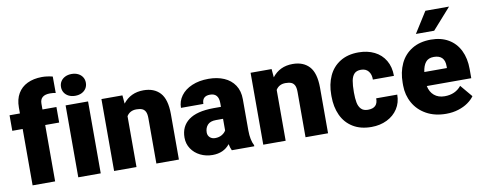

<svg xmlns="http://www.w3.org/2000/svg" viewBox="-64 -1069 3492 1389"><g transform="rotate(-10 1681.5 -375.0)"><path d="M350.6 -414.1H248V0H82.5V-414.1H6.3V-528.3H82.5V-572.8Q82.5 -632.3 107.2 -674.3Q131.8 -716.3 177 -738Q222.2 -759.8 283.2 -760.3H285.2Q320.8 -760.3 362.8 -750L363.3 -628.9Q345.7 -633.3 322.3 -633.3Q248 -633.3 248 -571.3V-528.3H350.6Z M499.5 -744.6Q526.4 -744.6 547.1 -734.4Q567.9 -724.1 579.3 -706.1Q590.8 -688 590.8 -664.6Q590.8 -641.1 579.3 -623Q567.9 -605 547.1 -594.7Q526.4 -584.5 499.5 -584.5Q472.7 -584.5 451.9 -594.7Q431.2 -605 419.7 -623Q408.2 -641.1 408.2 -664.6Q408.2 -688 419.7 -706.1Q431.2 -724.1 451.9 -734.4Q472.7 -744.6 499.5 -744.6ZM583 -528.3V0H418V-528.3Z M845.7 -373.5V0H681.2V-528.3H835.4L840.8 -466.8Q896 -538.1 991.2 -538.1Q1069.3 -538.1 1113 -490.5Q1156.7 -442.9 1157.2 -335V0H991.7V-333Q991.7 -364.3 983.2 -381.1Q974.6 -397.9 958.5 -404.5Q942.4 -411.1 917 -411.1Q868.7 -411.1 845.7 -373.5Z M1545.9 0Q1536.6 -18.6 1530.8 -47.4Q1485.4 9.8 1403.8 9.8Q1355 9.8 1314 -10.5Q1272.9 -30.8 1248.8 -66.9Q1224.6 -103 1224.6 -148.9Q1224.6 -231.4 1284.7 -276.6Q1344.7 -321.8 1466.8 -322.8H1522.9V-350.6Q1522.9 -423.3 1460 -423.3Q1401.4 -423.3 1401.4 -365.7H1236.8Q1236.8 -414.6 1265.6 -453.9Q1294.4 -493.2 1346.9 -515.6Q1399.4 -538.1 1468.8 -538.1Q1532.7 -538.1 1582.3 -516.8Q1631.8 -495.6 1660.2 -453.1Q1688.5 -410.6 1688.5 -349.6V-119.6Q1689 -48.8 1710.9 -8.3V0ZM1522.9 -149.4V-234.9H1471.2Q1428.2 -234.9 1408.7 -212.9Q1389.2 -190.9 1389.2 -157.7Q1389.2 -135.7 1404.3 -121.6Q1419.4 -107.4 1442.9 -107.4Q1471.2 -107.4 1492.2 -119.6Q1513.2 -131.8 1522.9 -149.4Z M1941.4 -373.5V0H1776.9V-528.3H1931.2L1936.5 -466.8Q1991.7 -538.1 2086.9 -538.1Q2165 -538.1 2208.7 -490.5Q2252.4 -442.9 2252.9 -335V0H2087.4V-333Q2087.4 -364.3 2078.9 -381.1Q2070.3 -397.9 2054.2 -404.5Q2038.1 -411.1 2012.7 -411.1Q1964.4 -411.1 1941.4 -373.5Z M2639.6 -188.5H2794.4Q2794.4 -129.9 2765.4 -85Q2736.3 -40 2685.3 -15.1Q2634.3 9.8 2571.3 9.8Q2490.7 9.8 2435.1 -24.7Q2379.4 -59.1 2351.6 -119.6Q2323.7 -180.2 2323.7 -258.3V-269.5Q2323.7 -347.2 2351.6 -408Q2379.4 -468.8 2435.1 -503.4Q2490.7 -538.1 2570.3 -538.1Q2636.2 -538.1 2687 -512.9Q2737.8 -487.8 2766.1 -439.9Q2794.4 -392.1 2794.4 -326.2H2639.6Q2640.6 -363.3 2621.6 -387.2Q2602.5 -411.1 2566.4 -411.1Q2534.2 -411.1 2517.3 -393.6Q2500.5 -376 2494.4 -343.3Q2488.3 -310.5 2488.3 -258.3Q2488.3 -213.9 2494.1 -183.6Q2500 -153.3 2517.3 -135.3Q2534.7 -117.2 2567.4 -117.2Q2641.1 -117.2 2639.6 -188.5Z M3003.4 -597.2 3100.1 -750.5H3273.9L3137.7 -597.2ZM3328.1 -83Q3311 -58.6 3281 -37.4Q3251 -16.1 3209.7 -3.2Q3168.5 9.8 3120.1 9.8Q3036.6 9.8 2975.1 -24.4Q2913.6 -58.6 2880.9 -116.9Q2848.1 -175.3 2847.7 -245.1V-265.1Q2847.7 -343.8 2876.5 -405.5Q2905.3 -467.3 2962.9 -502.7Q3020.5 -538.1 3102.5 -538.1Q3176.8 -538.1 3230.7 -506.6Q3284.7 -475.1 3313.5 -416.7Q3342.3 -358.4 3342.3 -279.3V-212.4H3015.6Q3024.4 -168 3054.4 -142.6Q3084.5 -117.2 3130.9 -117.2Q3209.5 -117.2 3253.4 -171.9ZM3015.6 -315.4H3181.6V-328.1Q3182.6 -411.1 3101.1 -411.1Q3061.5 -411.1 3041.5 -386Q3021.5 -360.8 3015.6 -315.4Z"/></g></svg>

Font: Mardoto Black
Style: Regular
Weight: 900
Designer: Christian Robertson, Vahan Hovhannisyan
Foundry: Google
Version: Version 1.000